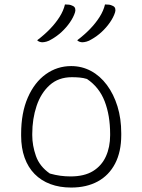

<svg xmlns="http://www.w3.org/2000/svg" viewBox="-20 -833 640 863"><path d="M300 -536Q348 -536 389 -514Q430 -492 460.5 -451Q491 -410 508 -355Q525 -300 525 -234V-226Q525 -151 497.5 -98Q470 -45 419.5 -17.5Q369 10 300 10Q248 10 206.5 -5.5Q165 -21 135.5 -51Q106 -81 90.5 -124.5Q75 -168 75 -223V-231Q75 -326 105 -394.5Q135 -463 186 -499.5Q237 -536 300 -536ZM303 -486Q243 -486 203.5 -450.5Q164 -415 144.5 -357Q125 -299 125 -231V-225Q125 -179 141.5 -132Q158 -85 204 -53Q229 -46 251.5 -43Q274 -40 297 -40Q359 -40 398 -64Q437 -88 456 -130Q475 -172 475 -225V-231Q475 -314 450.5 -377.5Q426 -441 371 -478Q355 -483 338 -484.5Q321 -486 303 -486ZM272 -813Q283 -813 290.5 -812Q298 -811 306 -807Q316 -803 318 -794Q320 -785 317 -777Q310 -755 294 -732Q278 -709 257 -689.5Q236 -670 211 -656Q200 -649 189 -646Q178 -643 170 -643Q165 -643 158.5 -645Q152 -647 147 -652Q180 -677 205 -703Q230 -729 247.5 -756.5Q265 -784 272 -813ZM452 -813Q463 -813 470.5 -812Q478 -811 486 -807Q496 -803 498 -794Q500 -785 497 -777Q490 -755 474 -732Q458 -709 437 -689.5Q416 -670 391 -656Q380 -649 369 -646Q358 -643 350 -643Q345 -643 338.5 -645Q332 -647 327 -652Q360 -677 385 -703Q410 -729 427.5 -756.5Q445 -784 452 -813Z"/></svg>

Font: Recursive Casual Light
Style: Regular
Weight: 300
Version: Version 1.047